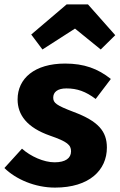

<svg xmlns="http://www.w3.org/2000/svg" viewBox="-38 -836 545 873"><path d="M210 -98C161 -98 101 -125 62 -160L-18 -72C34 -21 121 17 212 17C369 17 448 -63 448 -165C448 -239 409 -285 297 -327C218 -357 204 -368 204 -392C204 -417 223 -434 264 -434C313 -434 352 -420 397 -386L466 -477C407 -524 344 -547 258 -547C119 -547 42 -479 42 -384C42 -314 84 -256 190 -219C268 -192 285 -177 285 -148C285 -117 260 -98 210 -98ZM303 -706 420 -611 486 -676 362 -816H265L104 -679L155 -611Z"/></svg>

Font: Fira Sans OT
Style: Bold Italic
Weight: 700
Italic angle: -8°
Designer: Carrois Corporate & Edenspiekermann
Foundry: Carrois Corporate GbR & Edenspiekermann AG
Version: Version 2.001